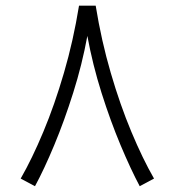

<svg xmlns="http://www.w3.org/2000/svg" viewBox="-20 -640 614 675"><path d="M257.8 -620.1H316.4Q336.4 -496.6 369.4 -383.8Q402.3 -271 441.9 -176.5Q481.4 -82 521.5 -12.2L471.2 14.6Q439.5 -44.9 403.8 -129.9Q368.2 -214.8 336.9 -313.7Q305.7 -412.6 287.1 -513.7Q268.6 -412.6 237.3 -313.7Q206.1 -214.8 170.7 -129.9Q135.3 -44.9 103 14.6L52.7 -12.2Q92.8 -82 132.3 -176.5Q171.9 -271 204.8 -383.8Q237.8 -496.6 257.8 -620.1Z"/></svg>

Font: Vazirmatn RD FD ExtraLight
Style: Regular
Weight: 200
Designer: Saber Rastikerdar
Foundry: Saber Rastikerdar
Version: Version 33.003